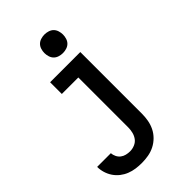

<svg xmlns="http://www.w3.org/2000/svg" viewBox="-284 -848 1169 1169"><g transform="rotate(-45 300.0 -263.5)"><path d="M209 223Q184 223 158.5 219.5Q133 216 109 206.5Q85 197 64.5 181Q44 165 29.5 143.5Q15 122 7.5 97Q0 72 0 47H118Q119 63 126.5 78.5Q134 94 147 104Q160 114 176.5 118Q193 122 209 122Q230 122 250 113.5Q270 105 282 88.5Q294 72 299 51.5Q304 31 304 10V-419H162V-520H422V10Q422 39 417 67Q412 95 399.5 120.5Q387 146 366.5 166.5Q346 187 320.5 200Q295 213 266.5 218Q238 223 209 223ZM343 -590Q327 -590 311 -595Q295 -600 284 -611Q273 -622 268 -638Q263 -654 263 -670Q263 -686 268 -702Q273 -718 284 -729Q295 -740 311 -745Q327 -750 343 -750Q359 -750 375 -745Q391 -740 402 -729Q413 -718 418 -702Q423 -686 423 -670Q423 -654 418 -638Q413 -622 402 -611Q391 -600 375 -595Q359 -590 343 -590Z"/></g></svg>

Font: Iosevka Custom Extended
Style: Bold
Weight: 700
Width: 7
Monospace: yes
Designer: Belleve Invis
Foundry: Belleve Invis
Version: Version 11.2.4; ttfautohint (v1.8.4)